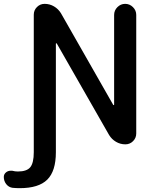

<svg xmlns="http://www.w3.org/2000/svg" viewBox="-96 -774 809 1001"><path d="M499 -696.3Q499 -719.7 516.1 -736.8Q533.2 -753.9 556.6 -753.9Q580.1 -753.9 597.2 -736.8Q614.3 -719.7 614.3 -696.3V-78.1Q614.3 -54.7 597.7 -38.1Q581.1 -21.5 557.6 -21.5Q531.2 -21.5 508.8 -34.7Q486.3 -47.9 472.7 -70.3L200.2 -546.9Q199.2 -548.8 197.3 -548.3Q195.3 -547.9 195.3 -545.9V19.5Q195.3 118.2 150.4 162.6Q105.5 207 6.8 207Q-12.7 207 -31.2 205.1Q-50.8 202.1 -63.5 186Q-76.2 169.9 -76.2 148.4Q-76.2 132.8 -62.5 123Q-52.7 116.2 -41 116.2Q-36.1 116.2 -32.2 116.2Q-17.6 120.1 -2.9 120.1Q43.9 120.1 62 97.7Q80.1 75.2 80.1 19.5V-697.3Q80.1 -720.7 96.7 -737.3Q113.3 -753.9 136.7 -753.9Q163.1 -753.9 185.5 -740.7Q208 -727.5 221.7 -705.1L494.1 -227.5Q495.1 -225.6 497.1 -226.1Q499 -226.6 499 -228.5Z"/></svg>

Font: Gen Jyuu GothicX Medium
Style: Regular
Weight: 500
Designer: Ryoko NISHIZUKA (kana &amp; ideographs); Paul D. Hunt (Latin, Greek &amp; Cyrillic); Wenlong ZHANG (bopomofo); Sandoll C
Version: Version 1.058.20140828